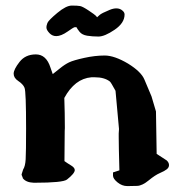

<svg xmlns="http://www.w3.org/2000/svg" viewBox="-20 -624 638 672"><path d="M319.8 -563.5Q322.3 -565.4 328.6 -571.5Q335 -577.6 363.8 -589.4Q376.5 -594.7 387.2 -594.7Q400.4 -594.7 409.2 -586.4Q416 -580.6 416 -573.2Q416 -543.5 381.1 -519.8Q346.2 -496.1 324.7 -496.1Q303.2 -496.1 285.2 -499Q267.1 -502 258.5 -512.7Q250 -523.4 247.6 -528.8H241.2Q235.8 -527.3 216.8 -513.7Q193.8 -497.6 176.8 -497.6Q163.1 -497.6 153.3 -507.8Q143.1 -518.6 142.6 -526.4Q142.1 -534.2 146 -543.7Q149.9 -553.2 180.7 -578.9Q211.4 -604.5 231.4 -604.5Q251.5 -604.5 260.5 -602.8Q269.5 -601.1 291 -586.7Q312.5 -572.3 315.7 -568.6Q318.8 -564.9 319.8 -563.5ZM299.8 -353.5Q241.7 -348.6 205.1 -281.2Q207 -226.1 207 -175.8Q206.5 -170.9 206.5 -166Q206.5 -111.3 205.6 -60.1Q215.8 -52.7 228.8 -44.9Q241.7 -37.1 241.7 -28.8Q241.7 -17.1 214.4 4.4Q200.2 15.6 101.1 15.6H98.1Q70.8 14.6 59.6 -0.5V-2L55.7 -11.7V-14.2L61 -30.8Q68.4 -42 69.8 -66.4Q71.3 -90.8 71.3 -174.3Q71.3 -303.7 65.9 -316.7Q60.5 -329.6 44.2 -340.3Q27.8 -351.1 27.8 -366Q27.8 -380.9 48.3 -407.2Q68.8 -433.6 105.5 -433.6Q142.1 -433.6 156.7 -387.2Q161.1 -373.5 164.6 -364.7Q172.4 -370.6 189.5 -384.5Q206.5 -398.4 221.9 -405.8Q237.3 -413.1 274.9 -421.4Q312.5 -429.7 346.4 -429.7Q380.4 -429.7 428.2 -401.4Q474.1 -373 485.4 -345.7Q496.6 -318.4 510.3 -286.6L525.9 -233.9L528.3 -85.4L563.5 -62.5Q571.3 -55.2 571.5 -46.6Q571.8 -38.1 564 -31.7Q556.2 -25.4 539.6 -18.3Q522.9 -11.2 500.5 7.3Q478 25.9 460.2 26.6Q442.4 27.3 425.8 27.3Q407.2 27.3 391.4 14.4Q375.5 1.5 375.5 -9.3V-20.5L397.9 -27.8Q395.5 -112.8 395.5 -144Q395.5 -151.9 395.5 -156.7Q396.5 -168.5 396.5 -172.4Q390.1 -239.3 384.3 -306.2Q367.7 -336.9 364.3 -338.9Q345.2 -353.5 312.5 -353.5Z"/></svg>

Font: Drukaatie burti
Style: Bold
Weight: 700
Version: Version 0.14